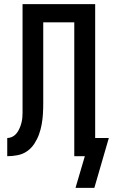

<svg xmlns="http://www.w3.org/2000/svg" viewBox="-20 -755 546 928"><path d="M436 153H345L390 0H339V-647H189V-306Q189 -280 189 -255Q189 -230 187.5 -204.5Q186 -179 181.5 -154Q177 -129 168.5 -105.5Q160 -82 146 -60.5Q132 -39 111.5 -24.5Q91 -10 65.5 -5Q40 0 15 0V-88Q26 -88 36.5 -92.5Q47 -97 55 -105Q63 -113 68.5 -123Q74 -133 78 -143.5Q82 -154 84.5 -165Q87 -176 88 -187Q89 -198 89 -209.5Q89 -221 89 -232V-735H440V-88H506Z"/></svg>

Font: Iosevka Custom Semibold
Style: Regular
Weight: 600
Designer: Belleve Invis
Foundry: Belleve Invis
Version: Version 27.0.2; ttfautohint (v1.8.4)